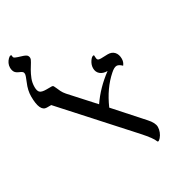

<svg xmlns="http://www.w3.org/2000/svg" viewBox="-201 -944 996 1080"><g transform="rotate(-30 297.0 -404.0)"><path d="M61 -464.8Q16.1 -464.8 16.1 -563Q16.1 -602.5 34.2 -644Q49.8 -680.7 49.8 -690.9Q49.8 -700.2 43.9 -705.3Q38.1 -710.4 26.9 -714.8Q6.8 -723.1 0.5 -734.9Q-5.9 -746.6 -5.9 -763.2Q-5.9 -776.9 0 -789.6Q5.9 -802.2 15.4 -811.5Q24.9 -820.8 30.8 -820.8Q35.6 -820.8 36.4 -818.6Q37.1 -816.4 37.1 -811Q37.1 -805.2 41 -801.8Q44.9 -798.3 60.1 -793Q102.1 -781.2 111.1 -773.7Q120.1 -766.1 120.1 -753.9Q120.1 -744.1 110.6 -729.2Q101.1 -714.4 89.6 -694.6Q78.1 -674.8 68.6 -650.9Q59.1 -627 59.1 -599.1Q59.1 -573.2 69.8 -563.7Q80.6 -554.2 109.9 -554.2H144Q151.9 -554.2 155.5 -548.1Q159.2 -542 163.3 -531.7Q167.5 -521.5 174.1 -507.8Q180.7 -494.1 193.8 -479L325.2 -334Q378.4 -412.1 460 -472.2Q431.2 -472.2 414.1 -486.6Q397 -501 397 -525.9Q397 -547.4 410.2 -567.6Q423.3 -587.9 435.1 -587.9Q438 -587.9 438.5 -585.2Q439 -582.5 439 -574.2Q439 -562 443.8 -556.9Q448.7 -551.8 462.9 -551.8L507.8 -553.2Q534.2 -553.2 549.1 -536.9Q564 -520.5 564 -492.2Q564 -470.7 550.8 -454.1Q532.7 -472.2 518.1 -472.2Q502.4 -472.2 479 -451.2Q409.7 -390.6 365.2 -289.1L517.1 -119.1Q547.9 -85.4 547.9 -59.1Q547.9 -42.5 541.5 -26.4Q535.2 -10.3 524.9 1.5Q514.6 13.2 508.8 13.2Q504.9 13.2 503.9 9.3Q495.1 -15.6 444.8 -71.8L89.8 -464.8Z"/></g></svg>

Font: Liberation Serif
Style: Regular
Weight: 400
Designer: Steve Matteson
Foundry: Ascender Corporation
Version: Version 2.1.5